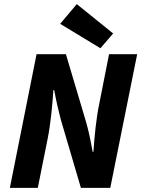

<svg xmlns="http://www.w3.org/2000/svg" viewBox="-20 -915 688 935"><path d="M28 0H164L212 -239C227 -314 235 -403 240 -476H244C254 -421 266 -371 276 -333L374 0H517L648 -651H511L464 -413C448 -337 440 -249 435 -176H431C422 -228 411 -280 400 -318L301 -651H158ZM469 -680 531 -752 354 -895 273 -799Z"/></svg>

Font: Source Sans Pro
Style: Bold Italic
Weight: 700
Italic angle: -11°
Designer: Paul D. Hunt
Foundry: Adobe Systems Incorporated
Version: Version 3.006;hotconv 1.0.111;makeotfexe 2.5.65597